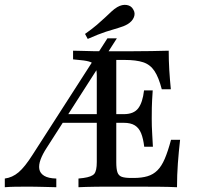

<svg xmlns="http://www.w3.org/2000/svg" viewBox="-29 -783 841 803"><path d="M-8.9 0V-36.3Q22.6 -40.3 48.8 -62.5Q75 -84.7 108.1 -137.1L420.2 -622.6H459.7L166.1 -164.5Q149.2 -138.7 140.7 -115.7Q132.3 -92.7 135.5 -75.4Q138.7 -58.1 156 -47.6Q173.4 -37.1 206.5 -36.3V0Q179.8 -0.8 159.3 -1.2Q138.7 -1.6 122.6 -2Q106.5 -2.4 91.9 -2.4Q59.7 -2.4 34.7 -2Q9.7 -1.6 -8.9 0ZM214.5 -269.4 237.1 -305.6H536.3V-269.4ZM410.5 -2.4Q391.1 -2.4 369.8 -2Q348.4 -1.6 330.2 -1.2Q312.1 -0.8 299.2 0V-36.3L320.2 -38.7Q354.8 -43.5 365.3 -56Q375.8 -68.5 375.8 -105.6V-465.3Q375.8 -490.3 370.6 -503.6Q365.3 -516.9 350.8 -523Q336.3 -529 308.1 -531.5L276.6 -534.7V-571Q291.9 -571 313.7 -570.2Q335.5 -569.4 360.1 -569Q384.7 -568.5 408.1 -568.5H417.7H504Q562.1 -568.5 604 -569.4Q646 -570.2 676.6 -571Q676.6 -529.8 679 -489.9Q681.5 -450 685.5 -409.7H647.6Q634.7 -459.7 616.9 -486.3Q599.2 -512.9 569.8 -522.6Q540.3 -532.3 492.7 -532.3H457.3V-104Q457.3 -76.6 462.1 -62.5Q466.9 -48.4 480.2 -43.5Q493.5 -38.7 520.2 -38.7H529.8Q563.7 -38.7 587.9 -46Q612.1 -53.2 629.4 -70.6Q646.8 -87.9 660.1 -119Q673.4 -150 686.3 -198.4H724.2Q718.5 -148.4 714.9 -99.6Q711.3 -50.8 711.3 0Q679 -1.6 633.9 -2Q588.7 -2.4 526.6 -2.4H417.7ZM574.2 -169.4Q570.2 -203.2 561.3 -225.4Q552.4 -247.6 535.1 -258.5Q517.7 -269.4 488.7 -269.4V-305.6Q530.6 -305.6 549.2 -330.2Q567.7 -354.8 573.4 -404.8H609.7Q606.5 -358.1 606 -333.1Q605.6 -308.1 605.6 -287.1Q605.6 -271.8 606 -256Q606.5 -240.3 607.7 -219.8Q608.9 -199.2 610.5 -169.4ZM337.9 -620.2 326.6 -641.1Q356.5 -662.1 376.6 -679.4Q396.8 -696.8 411.3 -710.5Q425.8 -724.2 437.5 -735.1Q449.2 -746 461.3 -753.2Q482.3 -765.3 501.2 -762.1Q520.2 -758.9 528.2 -743.5Q537.9 -728.2 531 -710.9Q524.2 -693.5 504 -681.5Q488.7 -672.6 466.9 -666.5Q445.2 -660.5 414.1 -650.4Q383.1 -640.3 337.9 -620.2Z"/></svg>

Font: Playfair 9pt
Style: Regular
Weight: 400
Designer: Claus Eggers Sørensen
Foundry: Claus Eggers Sørensen
Version: Version 2.203